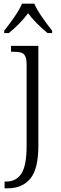

<svg xmlns="http://www.w3.org/2000/svg" viewBox="-20 -786 333 1046"><path d="M5 203H14Q69 203 97 159Q125 115 125 9V-433Q125 -464 117.5 -479.5Q110 -495 95 -499.5Q80 -504 54 -504H40V-536H189V8Q189 135 145 187.5Q101 240 21 240H5ZM3 -619Q31 -654 59 -694.5Q87 -735 100 -766H167Q180 -735 208 -694.5Q236 -654 264 -619V-606H239Q175 -658 133 -714Q90 -656 28 -606H3Z"/></svg>

Font: Noto Serif Light
Style: Regular
Weight: 300
Designer: Monotype Design Team
Foundry: Monotype Imaging Inc.
Version: Version 1.001